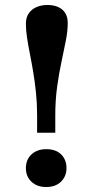

<svg xmlns="http://www.w3.org/2000/svg" viewBox="-20 -737 372 771"><path d="M129 -204V-274Q129 -321 124.5 -364.5Q120 -408 113.5 -447Q107 -486 100 -521Q93 -556 88.5 -586Q84 -616 84 -642Q84 -667 95.5 -683.5Q107 -700 126.5 -708.5Q146 -717 170 -717Q208 -717 230 -698.5Q252 -680 252 -644Q252 -613 244.5 -574.5Q237 -536 227 -489.5Q217 -443 209.5 -389Q202 -335 202 -273V-204ZM166 14Q129 14 106.5 -7Q84 -28 84 -62Q84 -96 106.5 -117Q129 -138 166 -138Q204 -138 225.5 -117Q247 -96 247 -62Q247 -29 225 -7.5Q203 14 166 14Z"/></svg>

Font: Literata 18pt SemiBold
Style: Regular
Weight: 600
Designer: Latin by Veronika Burian and Jose Scaglione. Greek by Irene Vlachou. Cyrillic by Vera Evstafieva.
Foundry: TypeTogether
Version: Version 3.103;gftools[0.9.29]